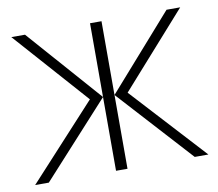

<svg xmlns="http://www.w3.org/2000/svg" viewBox="-65 -616 784 692"><g transform="rotate(-10 327.0 -270.0)"><path d="M10 0 258 -270 18 -540H68L306 -270V-540H348V-270L586 -540H636L396 -270L644 0H594L348 -270V0H306V-270L60 0Z"/></g></svg>

Font: Hauora
Style: Regular
Weight: 400
Designer: Wayne Shih
Foundry: WCYS
Version: Version 1.001